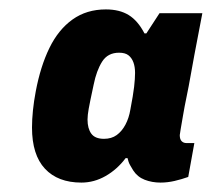

<svg xmlns="http://www.w3.org/2000/svg" viewBox="-20 -718 450 408"><path d="M153 -330Q103 -330 75.5 -359.5Q48 -389 48 -447Q48 -464 50 -483.5Q52 -503 56 -524Q66 -577 85 -616Q104 -655 134 -676.5Q164 -698 205 -698Q234 -698 253.5 -686Q273 -674 287 -647H291L319 -690H410L393 -601Q389 -580 385 -557Q381 -534 376.5 -512.5Q372 -491 369 -473Q366 -455 364 -444Q362 -433 362 -431Q362 -422 366 -418Q370 -414 376 -414H393L380 -342Q366 -337 351 -333.5Q336 -330 321 -330Q303 -330 287.5 -336Q272 -342 263 -356Q260 -361 256.5 -367Q253 -373 251 -382H247Q229 -358 204.5 -344Q180 -330 153 -330ZM201 -423Q217 -423 228 -431Q239 -439 246.5 -453Q254 -467 257 -485Q263 -516 265 -533.5Q267 -551 267 -563Q267 -576 263.5 -585.5Q260 -595 253 -600.5Q246 -606 233 -606Q209 -606 197 -587Q185 -568 179 -538Q171 -501 168.5 -487Q166 -473 166 -464Q166 -445 174 -434Q182 -423 201 -423Z"/></svg>

Font: Archivo SemiCondensed Black
Style: Italic
Weight: 900
Width: 4
Italic angle: -10°
Designer: Hector Gatti
Foundry: Omnibus-Type
Version: Version 2.001